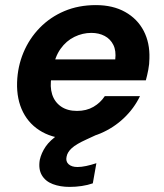

<svg xmlns="http://www.w3.org/2000/svg" viewBox="-20 -533 644 753"><path d="M264 12Q195 12 145.5 -15.5Q96 -43 70.5 -93Q45 -143 47 -210Q49 -272 72 -327Q95 -382 136 -424Q177 -466 232.5 -489.5Q288 -513 356 -513Q423 -513 471 -486Q519 -459 543.5 -412Q568 -365 566 -304Q566 -282 561.5 -259Q557 -236 552 -218H143L157 -300H432Q436 -334 424.5 -357Q413 -380 390.5 -392Q368 -404 338 -404Q304 -404 272 -388.5Q240 -373 217.5 -341.5Q195 -310 187 -261L182 -232Q175 -193 184.5 -163Q194 -133 219 -115.5Q244 -98 282 -98Q319 -98 346.5 -114Q374 -130 391 -156H529Q506 -108 466 -70Q426 -32 374.5 -10Q323 12 264 12ZM253 200Q216 200 187 189Q158 178 144 154Q130 130 136 94Q142 67 159 42Q176 17 211.5 -7Q247 -31 306 -54L355 -74L373 -11L319 14Q279 32 261.5 48Q244 64 241 82Q237 100 249 111Q261 122 284 122Q299 122 318 118Q337 114 358 107L344 186Q324 193 300.5 196.5Q277 200 253 200Z"/></svg>

Font: DM Sans 17pt
Style: Bold Italic
Weight: 700
Italic angle: -10°
Version: Version 4.004;gftools[0.9.30]